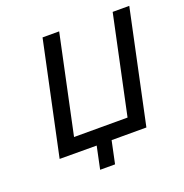

<svg xmlns="http://www.w3.org/2000/svg" viewBox="-116 -629 805 838"><g transform="rotate(-20 286.5 -209.5)"><path d="M231 0 59.1 -0.5 170.4 -524.4H247.6L150.9 -68.8H399.4L496.1 -524.4H573.2L461.9 0H300.3L278.3 104.5H209Z"/></g></svg>

Font: Tuffy
Style: Italic
Weight: 400
Italic angle: -12°
Designer: Thatcher Ulrich, Karoly Barta and Michael Everson
Version: Version 001.271